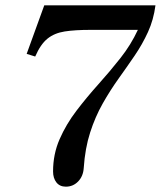

<svg xmlns="http://www.w3.org/2000/svg" viewBox="-20 -690 603 720"><path d="M563 -670Q556 -616 535 -570Q514 -524 485 -481.5Q456 -439 424.5 -395Q393 -351 365 -301.5Q337 -252 318 -193Q299 -134 294 -60Q292 -29 273 -9.5Q254 10 227 10Q204 10 191.5 -6Q179 -22 179 -47Q179 -112 203.5 -168Q228 -224 266.5 -274.5Q305 -325 348.5 -373.5Q392 -422 431.5 -472Q471 -522 497 -578H319Q261 -578 222.5 -572Q184 -566 158 -545Q132 -524 112 -478L80 -488L146 -670Z"/></svg>

Font: Brygada 1918 Medium
Style: Italic
Weight: 500
Italic angle: -8°
Designer: Mateusz Machalski | Borys Kosmynka | Przemek Hoffer
Foundry: NIEPODLEGLA 2018
Version: Version 3.006